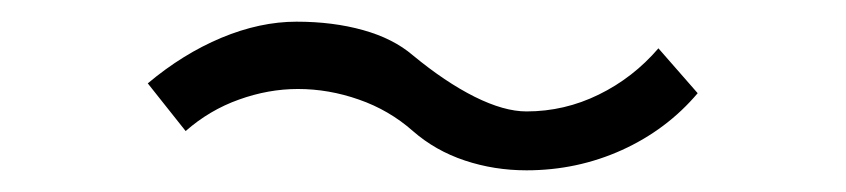

<svg xmlns="http://www.w3.org/2000/svg" viewBox="-20 -418 784 178"><path d="M152.1 -296.5 117 -340.7Q149.5 -368 185.3 -383Q221.1 -397.9 254.9 -397.9Q288.7 -397.9 316.6 -390.1Q344.6 -382.3 362.8 -366.7Q392.7 -342 420 -328.3Q447.3 -314.7 468.1 -314.7Q503.3 -314.7 535.1 -330.3Q567 -345.9 590.4 -373.2L626.8 -331.6Q598.2 -297.8 556.6 -278.9Q515 -260.1 468.1 -260.1Q438.2 -260.1 410.9 -269.2Q383.6 -278.3 362.8 -296.5Q340.7 -316 312.7 -325.7Q284.8 -335.5 256.2 -335.5Q228.9 -335.5 201.6 -325.7Q174.3 -316 152.1 -296.5Z"/></svg>

Font: Lohit Assamese
Style: Regular
Weight: 400
Version: Version 2.91.5